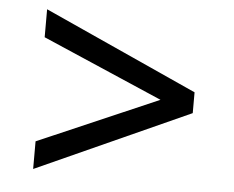

<svg xmlns="http://www.w3.org/2000/svg" viewBox="-42 -542 716 588"><g transform="rotate(5 316.0 -248.5)"><path d="M80 -3V-88L450 -248L80 -408V-494L552 -280V-216Z"/></g></svg>

Font: Atkinson Hyperlegible Mono ExtraLight
Style: Regular
Weight: 400
Monospace: yes
Version: Version 2.001